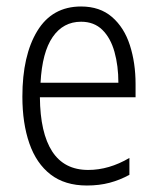

<svg xmlns="http://www.w3.org/2000/svg" viewBox="-20 -562 485 592"><path d="M230 -542Q288 -542 325.5 -509.5Q363 -477 380.5 -422.5Q398 -368 398 -303V-262H103Q104 -152 141 -95Q178 -38 252 -38Q316 -38 379 -75V-23Q350 -7 318 1.5Q286 10 248 10Q180 10 136 -24Q92 -58 70.5 -120Q49 -182 49 -264Q49 -391 95 -466.5Q141 -542 230 -542ZM230 -495Q175 -495 142.5 -448Q110 -401 105 -307H345Q345 -359 333 -402Q321 -445 295.5 -470Q270 -495 230 -495Z"/></svg>

Font: Noto Sans Khmer Condensed Light
Style: Regular
Weight: 300
Width: 3
Designer: Danh Hong and the Monotype Design Team
Foundry: Monotype Imaging Inc.
Version: Version 2.004; ttfautohint (v1.8.4.7-5d5b)